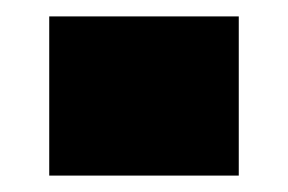

<svg xmlns="http://www.w3.org/2000/svg" viewBox="-20 -467 351 234"><path d="M271 -447V-253H40V-447Z"/></svg>

Font: Pathway Extreme 28pt Black
Style: Regular
Weight: 900
Designer: Eduardo Rodriguez Tunni
Foundry: Eduardo Rodriguez Tunni
Version: Version 1.001;gftools[0.9.26]